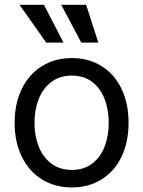

<svg xmlns="http://www.w3.org/2000/svg" viewBox="-20 -783 607 813"><path d="M42 -262.7Q42 -344.7 72.3 -406.7Q102.5 -468.8 157.7 -502.9Q212.9 -537.1 284.2 -537.1Q355.5 -537.1 410.2 -502.9Q464.8 -468.8 494.6 -406.7Q524.4 -344.7 524.4 -262.7Q524.4 -181.6 494.6 -119.6Q464.8 -57.6 410.2 -23.4Q355.5 10.7 284.2 10.7Q212.9 10.7 157.7 -23.4Q102.5 -57.6 72.3 -119.6Q42 -181.6 42 -262.7ZM440.4 -262.7Q440.4 -317.4 423.3 -362.8Q406.2 -408.2 371.1 -435.5Q335.9 -462.9 284.2 -462.9Q232.4 -462.9 196.8 -435.5Q161.1 -408.2 143.6 -362.8Q126 -317.4 126 -262.7Q126 -208 143.6 -163.1Q161.1 -118.2 196.8 -90.8Q232.4 -63.5 284.2 -63.5Q335.9 -63.5 371.1 -90.8Q406.2 -118.2 423.3 -163.1Q440.4 -208 440.4 -262.7ZM62.5 -762.7H166L249 -602.5H175.8ZM239.3 -762.7H344.7L396.5 -602.5H324.2Z"/></svg>

Font: Pretendard JP Variable
Style: Regular
Weight: 400
Designer: Base glyphs from Inter by Rasmus Andersson; Hangul glyphs from Noto Sans CJK(Source Han Sans) by Jang Soo-young and Kang
Foundry: Kil Hyung-jin
Version: Version 1.307;Glyphs 3.2 (3192)